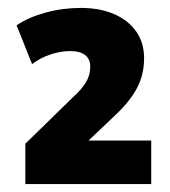

<svg xmlns="http://www.w3.org/2000/svg" viewBox="-20 -729 430 485"><path d="M44 -264V-366L167 -486Q186 -503 197 -521Q208 -539 208 -560Q208 -580 195 -590Q182 -600 158 -600Q133 -600 107.5 -591.5Q82 -583 61 -567L22 -665Q51 -685 94.5 -697Q138 -709 184 -709Q232 -709 268 -693.5Q304 -678 324 -649.5Q344 -621 344 -582Q344 -540 325.5 -505.5Q307 -471 268 -435L191 -362L190 -374H362V-264Z"/></svg>

Font: Nunito Sans 10pt SemiCondensed Black
Style: Regular
Weight: 900
Width: 4
Designer: Vernon Adams
Foundry: Vernon Adams
Version: Version 3.101;gftools[0.9.27]